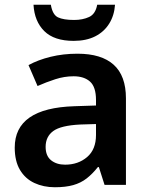

<svg xmlns="http://www.w3.org/2000/svg" viewBox="-20 -778 625 808"><path d="M306 -552Q407 -552 458.5 -505.5Q510 -459 510 -364V0H420L396 -75H392Q369 -46 344.5 -27Q320 -8 288 1Q256 10 211 10Q163 10 124.5 -8Q86 -26 64 -63Q42 -100 42 -157Q42 -240 104.5 -283.5Q167 -327 293 -331L384 -334V-357Q384 -412 359 -434.5Q334 -457 290 -457Q251 -457 212.5 -444.5Q174 -432 138 -416L100 -504Q140 -526 193 -539Q246 -552 306 -552ZM318 -254Q236 -250 204 -226.5Q172 -203 172 -160Q172 -122 195 -103.5Q218 -85 254 -85Q309 -85 346.5 -117Q384 -149 384 -210V-256ZM464 -758Q461 -713 439.5 -678.5Q418 -644 380.5 -625Q343 -606 290 -606Q208 -606 166.5 -647Q125 -688 121 -758H194Q201 -716 224 -705Q247 -694 292 -694Q328 -694 355 -706.5Q382 -719 389 -758Z"/></svg>

Font: Noto Sans Khmer SemiBold
Style: Regular
Weight: 600
Version: Version 2.003